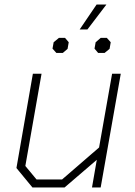

<svg xmlns="http://www.w3.org/2000/svg" viewBox="-20 -821 590 841"><path d="M52 -85 124 -498H162L91 -94L140 -35H252L414 -175L471 -498H509L421 0H383L404 -121L263 0H122ZM403 -801H446L363 -692H329ZM210 -608 215 -636 238 -655H265L281 -636L276 -607L255 -589H227ZM394 -608 399 -636 421 -655H448L465 -636L460 -607L438 -589H410Z"/></svg>

Font: Chakra Petch ExtraLight
Style: Italic
Weight: 275
Italic angle: -10°
Designer: Katatrad Aksorn Co.,Ltd.
Foundry: Cadson Demak Co.,Ltd.
Version: Version 1.000; ttfautohint (v1.6)